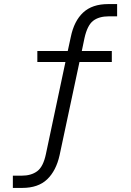

<svg xmlns="http://www.w3.org/2000/svg" viewBox="-20 -733 640 941"><path d="M43 188V128H86Q133 128 162.5 106Q192 84 205 22L303 -440L316 -429H163V-483H324L309 -469L327 -552Q343 -630 387.5 -671.5Q432 -713 510 -713H554V-653H514Q465 -653 436.5 -631Q408 -609 394 -546L378 -469L366 -483H528V-429H353L372 -441L272 28Q255 104 211 146Q167 188 89 188Z"/></svg>

Font: Nunito Sans 8pt Light
Style: Regular
Weight: 300
Version: Version 3.101;gftools[0.9.27]